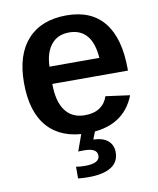

<svg xmlns="http://www.w3.org/2000/svg" viewBox="-84 -604 724 879"><g transform="rotate(-10 278.0 -164.5)"><path d="M167 -240.2Q167 -158.7 198.5 -116Q230 -73.2 289.6 -73.2Q332.5 -73.2 359.4 -91.6Q386.2 -109.9 396.5 -142.6L508.8 -127.4Q455.6 9.8 284.7 9.8Q166.5 9.8 103.3 -60.5Q40 -130.9 40 -267.1Q40 -397.9 103.8 -468Q167.5 -538.1 285.2 -538.1Q399.9 -538.1 459.2 -464.4Q518.6 -390.6 518.6 -247.1V-240.2ZM399.9 -320.3Q394.5 -390.6 365 -424.8Q335.4 -459 283.2 -459Q229.5 -459 199.7 -422.1Q169.9 -385.3 168 -320.3ZM398.4 117.7Q398.4 163.1 362.1 186Q325.7 209 255.4 209Q231 209 208 206.5V151.9Q226.6 155.3 249 155.3Q317.9 155.3 317.9 119.6Q317.9 102.1 303.2 93.3Q288.6 84.5 256.3 84.5Q246.6 84.5 240 84.7Q233.4 85 230 85.4L260.7 0H324.7L307.6 43Q353.5 44.9 376 64.9Q398.4 85 398.4 117.7Z"/></g></svg>

Font: Arimo SemiBold
Style: Regular
Weight: 600
Designer: Steve Matteson
Foundry: Monotype Imaging Inc.
Version: Version 1.33